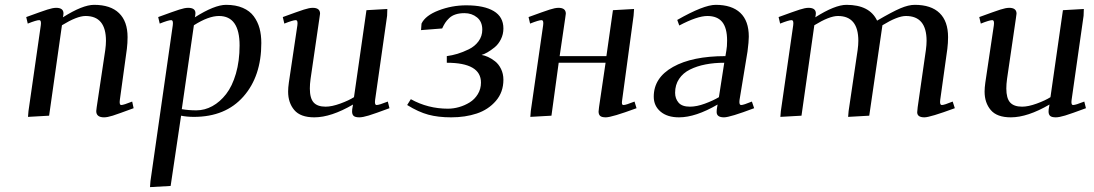

<svg xmlns="http://www.w3.org/2000/svg" viewBox="-20 -476 4501 790"><path d="M87.9 -405.8Q151.9 -429.2 174.6 -436.5Q197.3 -443.8 210.9 -443.8Q241.2 -443.8 241.2 -420.9Q241.2 -416 240.2 -411.1L238.8 -404.8Q319.8 -456.1 367.2 -456.1Q434.6 -456.1 469.7 -422.1Q504.9 -388.2 504.9 -323.2Q504.9 -298.8 502 -274.9L473.1 -64.9Q470.2 -43.9 479 -43.9Q488.3 -43.9 523.9 -58.1L529.8 -30.8Q466.3 -7.3 444.1 -0.2Q421.9 6.8 408.2 6.8Q376 6.8 376 -19Q376 -23.4 377.9 -35.2L413.1 -270Q416 -291.5 416 -308.1Q416 -410.2 332 -410.2Q296.9 -410.2 234.9 -372.1L182.1 0L95.2 4.9L97.2 -19L147.9 -372.1Q150.9 -393.1 141.1 -393.1Q129.9 -393.1 94.2 -378.9Z M597.2 293.9 599.1 269 690.9 -372.1Q693.8 -393.1 684.1 -393.1Q672.9 -393.1 637.2 -378.9L630.9 -405.8Q694.8 -429.2 717.5 -436.5Q740.2 -443.8 753.9 -443.8Q784.2 -443.8 784.2 -421.9Q784.2 -416 783.2 -411.1L781.7 -404.8Q862.8 -456.1 910.2 -456.1Q950.2 -456.1 979 -443.6Q1007.8 -431.2 1024.2 -408.9Q1040.5 -386.7 1047.9 -359.6Q1055.2 -332.5 1055.2 -298.8Q1055.2 -162.1 981.4 -78.6Q907.7 4.9 777.8 4.9Q749 4.9 725.1 0L682.1 289.1ZM728 -26.9Q755.4 -22 788.1 -22Q822.3 -22 853.8 -39.3Q885.3 -56.6 910.4 -88.9Q935.5 -121.1 950.7 -173.1Q965.8 -225.1 965.8 -289.1Q965.8 -410.2 880.9 -410.2Q837.9 -410.2 777.8 -372.1Z M1143.6 -405.8Q1207.5 -429.2 1230.2 -436.5Q1252.9 -443.8 1266.6 -443.8Q1296.9 -443.8 1296.9 -419.9Q1296.9 -418.9 1294.4 -401.9L1257.8 -150.9Q1254.9 -129.9 1254.9 -111.8Q1254.9 -71.8 1270.5 -54.4Q1286.1 -37.1 1319.8 -37.1Q1345.2 -37.1 1380.1 -49.8Q1415 -62.5 1436.5 -76.2L1487.8 -434.1L1573.7 -439L1572.8 -411.1L1523.4 -64.9Q1520.5 -43.9 1529.8 -43.9Q1540 -43.9 1575.7 -58.1L1582.5 -30.8Q1522 -8.3 1497.1 -0.7Q1472.2 6.8 1458.5 6.8Q1441.9 6.8 1435.3 1Q1428.7 -4.9 1428.7 -17.1Q1428.7 -26.4 1430.7 -35.2L1432.6 -45.9Q1342.3 6.8 1273.4 6.8Q1216.3 6.8 1190.9 -23.2Q1165.5 -53.2 1165.5 -99.1Q1165.5 -114.7 1168.5 -136.2L1203.6 -372.1Q1206.5 -393.1 1196.8 -393.1Q1185.5 -393.1 1149.9 -378.9Z M1655.3 -43.9 1670.4 -67.9Q1740.7 -28.8 1823.2 -28.8Q1845.7 -28.8 1868.9 -35.4Q1892.1 -42 1912.6 -54.7Q1933.1 -67.4 1946 -88.6Q1959 -109.9 1959 -136.2Q1959 -217.8 1818.4 -217.8V-245.1Q1840.3 -248 1862.3 -254.6Q1884.3 -261.2 1908.9 -273.2Q1933.6 -285.2 1949 -306.2Q1964.4 -327.1 1964.4 -354Q1964.4 -386.7 1942.9 -404.3Q1921.4 -421.9 1891.1 -421.9Q1870.1 -421.9 1854.5 -416.7Q1838.9 -411.6 1828.4 -401.6Q1817.9 -391.6 1811.8 -382.1Q1805.7 -372.6 1799.3 -358.9L1712.4 -352.1L1714.4 -378.9Q1730 -412.1 1784.7 -433.1Q1839.4 -454.1 1898.4 -454.1Q1971.7 -454.1 2011.5 -430.4Q2051.3 -406.7 2051.3 -358.9Q2051.3 -335 2041 -314.5Q2030.8 -293.9 2015.1 -281.2Q1999.5 -268.6 1985.8 -260.7Q1972.2 -252.9 1961.4 -250Q1974.1 -248 1988 -241.7Q2002 -235.4 2016.8 -223.9Q2031.7 -212.4 2041.5 -192.4Q2051.3 -172.4 2051.3 -147.9Q2051.3 -96.7 2020.3 -60.8Q1989.3 -24.9 1941.9 -9Q1894.5 6.8 1836.4 6.8Q1782.7 6.8 1742.2 -4.2Q1701.7 -15.1 1655.3 -43.9Z M2154.8 -405.8Q2218.8 -429.2 2241.5 -436.5Q2264.2 -443.8 2277.8 -443.8Q2308.1 -443.8 2308.1 -419.9Q2308.1 -418.9 2305.7 -401.9L2282.7 -245.1H2475.1L2502 -434.1L2588.9 -439L2586.9 -411.1L2540 -64.9Q2538.1 -53.7 2539.3 -48.8Q2540.5 -43.9 2545.9 -43.9Q2555.2 -43.9 2590.8 -58.1L2599.1 -30.8Q2497.1 6.8 2472.7 6.8Q2456.1 6.8 2449.5 1Q2442.9 -4.9 2442.9 -17.1Q2442.9 -21.5 2444.8 -35.2L2471.7 -217.8H2278.8L2249 0L2162.1 4.9L2164.1 -20L2214.8 -372.1Q2217.8 -393.1 2208 -393.1Q2196.8 -393.1 2161.1 -378.9Z M2669.9 -78.1Q2669.9 -156.2 2749.3 -200.7Q2828.6 -245.1 2964.8 -245.1L2968.8 -269Q2971.7 -283.7 2971.7 -309.1Q2971.7 -360.8 2951.7 -385.5Q2931.6 -410.2 2890.6 -410.2Q2849.1 -410.2 2774.9 -371.1L2766.6 -394Q2875.5 -456.1 2924.8 -456.1Q2991.2 -456.1 3026.1 -423.1Q3061 -390.1 3061 -325.2Q3061 -304.7 3055.7 -264.2L3022.9 -64.9Q3020 -43.9 3029.8 -43.9Q3039.1 -43.9 3073.7 -58.1L3083 -30.8Q2983.4 6.8 2959 6.8Q2928.7 6.8 2928.7 -15.1Q2928.7 -25.4 2930.7 -35.2L2932.6 -45.9Q2842.3 6.8 2773.9 6.8Q2725.6 6.8 2697.8 -16.8Q2669.9 -40.5 2669.9 -78.1ZM2757.8 -94.2Q2757.8 -70.3 2772 -53.7Q2786.1 -37.1 2818.8 -37.1Q2846.7 -37.1 2880.4 -49.6Q2914.1 -62 2938 -76.2L2960 -217.8Q2918.5 -217.8 2883.1 -210.9Q2847.7 -204.1 2819.1 -189.9Q2790.5 -175.8 2774.2 -151.4Q2757.8 -127 2757.8 -94.2Z M3183.6 -405.8Q3247.6 -429.2 3270.3 -436.5Q3293 -443.8 3306.6 -443.8Q3336.9 -443.8 3336.9 -420.9Q3336.9 -416 3335.9 -411.1L3334.5 -404.8Q3415.5 -456.1 3462.9 -456.1Q3558.1 -456.1 3588.9 -391.1Q3651.4 -427.7 3684.8 -441.9Q3718.3 -456.1 3743.7 -456.1Q3811 -456.1 3845.9 -422.4Q3880.9 -388.7 3880.9 -323.2Q3880.9 -298.8 3877.9 -274.9L3848.6 -64.9Q3845.7 -43.9 3855.5 -43.9Q3865.2 -43.9 3899.9 -58.1L3908.7 -30.8Q3806.6 6.8 3783.7 6.8Q3753.9 6.8 3753.9 -14.2Q3753.9 -19.5 3755.9 -35.2L3789.6 -270Q3792.5 -291.5 3792.5 -308.1Q3792.5 -410.2 3707.5 -410.2Q3672.9 -410.2 3610.8 -372.1L3556.6 0L3469.7 4.9L3471.7 -19L3508.8 -270Q3511.7 -291.5 3511.7 -308.1Q3511.7 -410.2 3427.7 -410.2Q3392.6 -410.2 3330.6 -372.1L3277.8 0L3190.9 4.9L3192.9 -19L3243.7 -372.1Q3246.6 -393.1 3236.8 -393.1Q3225.6 -393.1 3189.9 -378.9Z M4009.3 -405.8Q4073.2 -429.2 4095.9 -436.5Q4118.7 -443.8 4132.3 -443.8Q4162.6 -443.8 4162.6 -419.9Q4162.6 -418.9 4160.2 -401.9L4123.5 -150.9Q4120.6 -129.9 4120.6 -111.8Q4120.6 -71.8 4136.2 -54.4Q4151.9 -37.1 4185.5 -37.1Q4210.9 -37.1 4245.8 -49.8Q4280.8 -62.5 4302.2 -76.2L4353.5 -434.1L4439.5 -439L4438.5 -411.1L4389.2 -64.9Q4386.2 -43.9 4395.5 -43.9Q4405.8 -43.9 4441.4 -58.1L4448.2 -30.8Q4387.7 -8.3 4362.8 -0.7Q4337.9 6.8 4324.2 6.8Q4307.6 6.8 4301 1Q4294.4 -4.9 4294.4 -17.1Q4294.4 -26.4 4296.4 -35.2L4298.3 -45.9Q4208 6.8 4139.2 6.8Q4082 6.8 4056.6 -23.2Q4031.2 -53.2 4031.2 -99.1Q4031.2 -114.7 4034.2 -136.2L4069.3 -372.1Q4072.3 -393.1 4062.5 -393.1Q4051.3 -393.1 4015.6 -378.9Z"/></svg>

Font: Dehuti Alt
Style: Bold-Italic
Weight: 700
Version: Version 1.2